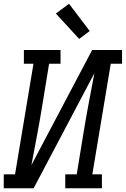

<svg xmlns="http://www.w3.org/2000/svg" viewBox="-30 -1001 669 1021"><path d="M-10 0V-74H50L148 -662H97V-735H292V-662H231L195 -441Q182 -361 167 -281.5Q152 -202 137 -123L460 -735H619V-662H559L461 -74H512V0H317V-74H378L414 -294Q427 -374 442 -453.5Q457 -533 472 -612L149 0ZM391 -794 267 -929 337 -981 447 -836Z"/></svg>

Font: Iosevka Curly Slab ExObl
Style: Regular
Weight: 400
Width: 7
Italic angle: -9°
Monospace: yes
Designer: Belleve Invis
Foundry: Belleve Invis
Version: Version 11.1.0; ttfautohint (v1.8.3)